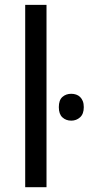

<svg xmlns="http://www.w3.org/2000/svg" viewBox="-20 -780 369 800"><path d="M173.8 0H85V-759.8H173.8ZM225.1 -333.5Q225.1 -362.8 240 -376Q254.9 -389.2 276.9 -389.2Q287.6 -389.2 297.1 -386Q306.6 -382.8 313.7 -376Q320.8 -369.1 325 -358.6Q329.1 -348.1 329.1 -333.5Q329.1 -305.2 313.7 -291.3Q298.3 -277.3 276.9 -277.3Q254.9 -277.3 240 -291Q225.1 -304.7 225.1 -333.5Z"/></svg>

Font: WenQuanYi Micro Hei
Style: Regular
Weight: 400
Foundry: Ascender Corporation
Version: Version 0.2.0-beta